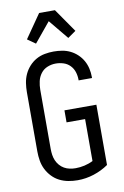

<svg xmlns="http://www.w3.org/2000/svg" viewBox="-105 -1034 709 1101"><g transform="rotate(-10 250.0 -483.5)"><path d="M256 8Q229 8 202 3Q175 -2 151 -14Q127 -26 108 -46Q89 -66 77 -90Q65 -114 60.5 -141Q56 -168 56 -195V-540Q56 -566 60 -592.5Q64 -619 75 -643Q86 -667 104 -687Q122 -707 145 -720Q168 -733 194.5 -738Q221 -743 247 -743Q272 -743 296.5 -739Q321 -735 343.5 -724Q366 -713 384.5 -695.5Q403 -678 415 -656.5Q427 -635 432.5 -610.5Q438 -586 438 -561V-555H360V-559Q360 -582 353 -604Q346 -626 330 -642.5Q314 -659 292 -666Q270 -673 247 -673Q222 -673 198.5 -663.5Q175 -654 160 -634Q145 -614 139.5 -589.5Q134 -565 134 -540V-195Q134 -178 136.5 -161Q139 -144 145.5 -128.5Q152 -113 163.5 -99.5Q175 -86 190 -77.5Q205 -69 222 -65.5Q239 -62 256 -62Q282 -62 308.5 -68Q335 -74 358 -86V-330H250V-400H436V-49Q397 -22 350.5 -7Q304 8 256 8ZM156 -805 109 -838 204 -975H296L391 -838L344 -805L250 -919Z"/></g></svg>

Font: Moesevka
Style: Regular
Weight: 400
Monospace: yes
Designer: Belleve Invis
Foundry: Belleve Invis
Version: Version 32.5.0; ttfautohint (v1.8.4)